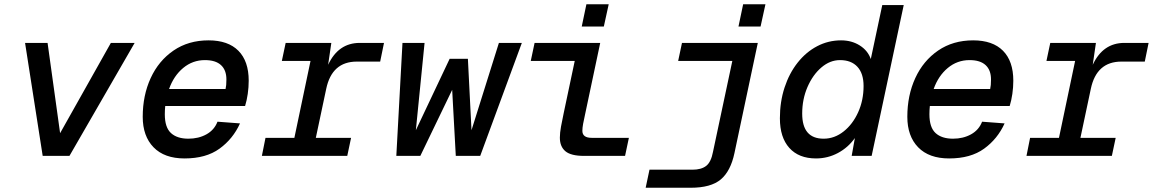

<svg xmlns="http://www.w3.org/2000/svg" viewBox="-20 -734 5440 904"><path d="M181 0 98 -532H204L263 -107L502 -532H614L307 0Z M849 12Q754 12 703 -40.5Q652 -93 652 -184Q652 -285 689.5 -366.5Q727 -448 797 -496Q867 -544 962 -544Q1054 -544 1102.5 -495Q1151 -446 1151 -354Q1151 -323 1146.5 -292Q1142 -261 1134 -235H758Q756 -216 756 -196Q756 -134 785 -107.5Q814 -81 867 -81Q915 -81 952 -101.5Q989 -122 1004 -161L1110 -153Q1077 -80 1013.5 -34Q950 12 849 12ZM945 -451Q887 -451 842.5 -414Q798 -377 776 -315H1042Q1044 -324 1045 -334Q1046 -344 1046 -360Q1046 -404 1020.5 -427.5Q995 -451 945 -451Z M1213 0 1230 -85H1366L1442 -447H1307L1325 -532H1540L1525 -429Q1573 -532 1674 -532H1788L1770 -444H1660Q1543 -444 1516 -316L1467 -85H1633L1615 0Z M1846 0 1875 -532H1979L1938 -121L2097 -457H2183L2200 -121L2329 -532H2437L2241 0H2126L2109 -311L1959 0Z M2730 0Q2668 0 2642 -22Q2616 -44 2616 -86Q2616 -108 2621.5 -138.5Q2627 -169 2634 -201L2686 -447H2479L2497 -532H2806L2734 -192Q2729 -170 2725.5 -151Q2722 -132 2722 -118Q2722 -85 2766 -85H2941L2923 0ZM2719 -609 2741 -714H2846L2823 -609Z M3020 150 3038 65H3240Q3282 65 3305 47Q3328 29 3337 -19L3428 -447H3173L3191 -532H3548L3438 -13Q3420 72 3373.5 111Q3327 150 3232 150ZM3457 -609 3479 -714H3584L3561 -609Z M3822 12Q3741 12 3696.5 -37.5Q3652 -87 3652 -177Q3652 -255 3674 -322Q3696 -389 3735.5 -439Q3775 -489 3827.5 -516.5Q3880 -544 3940 -544Q3990 -544 4028 -520Q4066 -496 4080 -456L4134 -710H4235L4084 0H3990L4005 -84Q3973 -39 3925 -13.5Q3877 12 3822 12ZM3858 -81Q3909 -81 3952 -115Q3995 -149 4020.5 -205.5Q4046 -262 4046 -329Q4046 -388 4017 -419.5Q3988 -451 3935 -451Q3888 -451 3847.5 -416.5Q3807 -382 3782 -324.5Q3757 -267 3757 -199Q3757 -81 3858 -81Z M4449 12Q4354 12 4303 -40.5Q4252 -93 4252 -184Q4252 -285 4289.5 -366.5Q4327 -448 4397 -496Q4467 -544 4562 -544Q4654 -544 4702.5 -495Q4751 -446 4751 -354Q4751 -323 4746.5 -292Q4742 -261 4734 -235H4358Q4356 -216 4356 -196Q4356 -134 4385 -107.5Q4414 -81 4467 -81Q4515 -81 4552 -101.5Q4589 -122 4604 -161L4710 -153Q4677 -80 4613.5 -34Q4550 12 4449 12ZM4545 -451Q4487 -451 4442.5 -414Q4398 -377 4376 -315H4642Q4644 -324 4645 -334Q4646 -344 4646 -360Q4646 -404 4620.5 -427.5Q4595 -451 4545 -451Z M4813 0 4830 -85H4966L5042 -447H4907L4925 -532H5140L5125 -429Q5173 -532 5274 -532H5388L5370 -444H5260Q5143 -444 5116 -316L5067 -85H5233L5215 0Z"/></svg>

Font: Geist Mono Medium
Style: Italic
Weight: 500
Italic angle: -12°
Monospace: yes
Designer: Basement.studio, Andrés Briganti, Mateo Zaragoza
Foundry: Basement.studio, Vercel, Andrés Briganti, Guido Ferreyra, Mateo Zaragoza
Version: Version 1.500; ttfautohint (v1.8.4.7-5d5b)